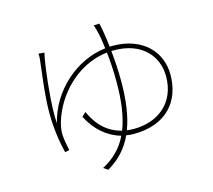

<svg xmlns="http://www.w3.org/2000/svg" viewBox="-115 -919 1230 1110"><g transform="rotate(-15 500.0 -364.0)"><path d="M569 -779 535 -777C540 -764 546 -743 550 -725C554 -708 560 -676 565 -632C388 -612 227 -469 183 -286C174 -378 198 -587 212 -666C215 -682 217 -692 219 -699L184 -702C185 -691 185 -683 184 -669C179 -618 156 -468 156 -353C156 -261 171 -168 186 -112L212 -118C206 -142 199 -182 197 -208C195 -234 201 -266 206 -283C248 -433 383 -585 568 -606C574 -555 578 -493 578 -426C578 -313 565 -221 536 -147C456 -166 397 -220 359 -306L335 -284C378 -199 444 -142 524 -120C492 -53 443 -3 374 33L400 51C471 10 520 -45 552 -115C567 -112 582 -111 598 -111C797 -111 890 -233 890 -388C890 -524 790 -635 609 -635H592C586 -694 577 -745 569 -779ZM595 -608H611C777 -608 863 -506 863 -385C863 -229 753 -139 604 -139C590 -139 576 -140 563 -142C593 -220 605 -315 605 -427C605 -489 601 -551 595 -608Z"/></g></svg>

Font: Harano Aji Gothic K1 ExtraLight
Style: Regular
Weight: 250
Foundry: Masamichi Hosoda
Version: HaranoAjiGothicK1-ExtraLight version 20230610;ttx 4.39.4